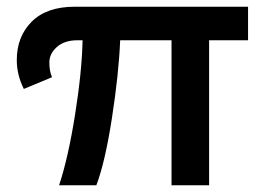

<svg xmlns="http://www.w3.org/2000/svg" viewBox="-20 -552 786 572"><path d="M30 -373Q30 -443 74.5 -487.5Q119 -532 203 -532H719V-432H603V0H491V-432H338Q334 -333 313.5 -200.5Q293 -68 267 0H156Q183 -81 203.5 -209.5Q224 -338 226 -432H210Q172 -432 149.5 -412Q127 -392 127 -366Q127 -340 135 -322L51 -287Q30 -329 30 -373Z"/></svg>

Font: Montreal
Style: Regular
Weight: 400
Designer: Julieta Ulanovsky, usr_local_share
Foundry: Julieta Ulanovsky, usr_local_share
Version: Version 2.001